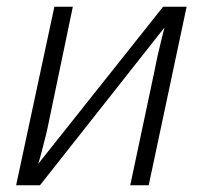

<svg xmlns="http://www.w3.org/2000/svg" viewBox="-20 -552 601 572"><path d="M28 0 142 -532H197L124 -182Q121 -166 115.5 -144.5Q110 -123 104.5 -101.5Q99 -80 94 -64L466 -532H536L423 0H368L442 -349Q445 -366 450 -388Q455 -410 460.5 -432Q466 -454 470 -470L99 0Z"/></svg>

Font: Noto Sans Display Light
Style: Italic
Weight: 300
Italic angle: -12°
Designer: Monotype Design Team
Foundry: Monotype Imaging Inc.
Version: Version 2.003